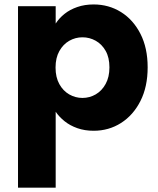

<svg xmlns="http://www.w3.org/2000/svg" viewBox="-20 -586 719 872"><path d="M232.9 -479Q248.7 -503.6 273.1 -523Q297.4 -542.5 331 -554.1Q364.5 -565.8 405.3 -565.8Q474.1 -565.8 529.7 -531.1Q585.3 -496.3 617.9 -432.3Q650.6 -368.3 650.6 -280.1Q650.6 -191.9 617.9 -127.4Q585.3 -62.9 529.7 -27.5Q474.1 7.9 405.3 7.9Q364.5 7.9 331 -4Q297.4 -15.9 273.1 -35.6Q248.7 -55.3 232.9 -78.4V266.2H61.8V-557.9H232.9ZM477 -280.1Q477 -324.8 459.8 -355Q442.7 -385.2 414.8 -400.9Q386.8 -416.6 354.4 -416.6Q322.5 -416.6 294.5 -400.7Q266.6 -384.7 249.5 -354Q232.3 -323.4 232.3 -279.2Q232.3 -235 249.5 -204.1Q266.6 -173.2 294.5 -157.2Q322.5 -141.2 354.4 -141.2Q386.8 -141.2 414.8 -157.4Q442.7 -173.6 459.8 -204.8Q477 -235.9 477 -280.1Z"/></svg>

Font: Poppins Variable
Style: Regular
Weight: 100
Designer: Jonny Pinhorn
Foundry: Indian Type Foundry
Version: Version 6.000